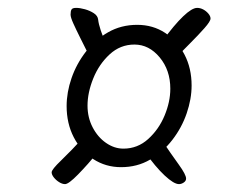

<svg xmlns="http://www.w3.org/2000/svg" viewBox="-20 -550 640 487"><path d="M287 -126Q248 -126 216.5 -146.5Q185 -167 167 -202Q149 -237 149 -281Q149 -316 161.5 -352Q174 -388 197.5 -418.5Q221 -449 254 -468Q287 -487 328 -487Q368 -487 399 -466.5Q430 -446 448 -411.5Q466 -377 466 -333Q466 -299 453.5 -262.5Q441 -226 417 -195Q393 -164 360.5 -145Q328 -126 287 -126ZM321 -437Q285 -437 258 -412Q231 -387 216.5 -351Q202 -315 202 -282Q202 -252 215 -227Q228 -202 249 -187.5Q270 -173 293 -173Q329 -173 356 -197.5Q383 -222 397.5 -257Q412 -292 412 -325Q412 -372 385 -404.5Q358 -437 321 -437ZM348 -164 388 -198Q415 -158 433.5 -132.5Q452 -107 452 -97Q452 -91 446 -87Q440 -83 434 -83Q421 -83 397.5 -105Q374 -127 348 -164ZM229 -500Q230 -490 235.5 -473Q241 -456 250 -437L208 -405Q195 -431 184 -453Q173 -475 166 -490.5Q159 -506 159 -513Q159 -522 161.5 -526Q164 -530 173 -530Q183 -530 195.5 -526.5Q208 -523 218 -516.5Q228 -510 229 -500ZM111 -113Q111 -120 135 -143Q159 -166 196 -206L231 -167Q202 -132 178 -107.5Q154 -83 145 -83Q138 -83 130 -88Q122 -93 116.5 -100Q111 -107 111 -113ZM514 -503Q514 -496 498.5 -478.5Q483 -461 463 -441Q443 -421 429 -406L392 -446Q422 -487 444.5 -508.5Q467 -530 480 -530Q488 -530 495.5 -526Q503 -522 508.5 -515.5Q514 -509 514 -503Z"/></svg>

Font: Kalam Variable Light
Style: Regular
Weight: 300
Designer: Lipi Raval, Jonny Pinhorn
Foundry: Indian Type Foundry
Version: Version 3.000